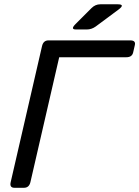

<svg xmlns="http://www.w3.org/2000/svg" viewBox="-20 -892 661 912"><path d="M48.8 0Q24.4 0 30.8 -26.9L179.7 -673.3Q186 -700.2 210.4 -700.2H598.6Q625.5 -700.2 620.6 -678.2L612.3 -642.1Q606.9 -620.1 580.1 -620.1H261.2L124.5 -26.9Q118.2 0 93.8 0ZM340.8 -752Q313 -752 338.9 -777.8L414.6 -853.5Q432.6 -871.6 456.5 -871.6H539.1Q576.7 -871.6 542.5 -846.2L434.6 -766.1Q415 -752 392.6 -752Z"/></svg>

Font: Istok Web
Style: BoldItalic
Weight: 700
Italic angle: -13°
Designer: Andrey V. Panov
Foundry: Andrey V. Panov
Version: Version 1.0.2g